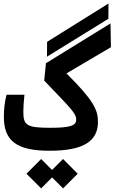

<svg xmlns="http://www.w3.org/2000/svg" viewBox="-20 -835 638 1069"><path d="M255.9 4.4C451.2 4.4 525.4 -52.7 525.4 -156.7C525.4 -224.1 499.5 -277.8 350.1 -426.3L597.7 -572.3L595.2 -704.6L235.8 -482.9L226.1 -386.2C374 -231.4 404.3 -204.6 404.3 -168.5C404.3 -134.8 367.7 -123.5 261.2 -123.5C128.4 -123.5 109.9 -137.2 109.9 -212.9C109.9 -238.8 112.3 -271.5 116.2 -307.6H16.6C5.9 -269 1.5 -224.6 1.5 -184.6C1.5 -53.7 68.4 4.4 255.9 4.4ZM241.7 -519.5 583.5 -730.5 584 -815.4 242.2 -602.1ZM331.1 213.9 412.6 132.3 331.1 50.3 270 111.3 209 50.3 127.4 132.3 209 213.9 270 152.8Z"/></svg>

Font: Cascadia Mono SemiBold
Style: Regular
Weight: 600
Monospace: yes
Designer: Aaron Bell
Foundry: Saja Typeworks
Version: Version 2404.023